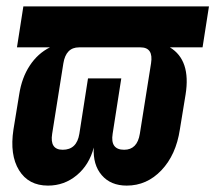

<svg xmlns="http://www.w3.org/2000/svg" viewBox="-20 -570 673 600"><path d="M130 10Q69 10 39.5 -38Q10 -86 22 -165L40 -275Q48 -327 73 -365Q98 -403 136 -422H33L53 -550H633L613 -422H511Q577 -382 560 -275L542 -165Q530 -86 484.5 -38Q439 10 376 10Q326 10 298 -22.5Q270 -55 273 -109Q259 -55 220 -22.5Q181 10 130 10ZM176 -102Q220 -102 228 -152L255 -325H359L332 -152Q324 -102 368 -102Q409 -102 417 -152L452 -372Q460 -422 419 -422H227Q186 -422 178 -372L143 -152Q135 -102 176 -102Z"/></svg>

Font: JetBrains Mono ExtraBold
Style: Italic
Weight: 800
Italic angle: -9°
Monospace: yes
Designer: Philipp Nurullin, Konstantin Bulenkov
Foundry: JetBrains
Version: Version 2.305; ttfautohint (v1.8.4.7-5d5b)